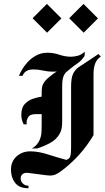

<svg xmlns="http://www.w3.org/2000/svg" viewBox="-20 -903 552 1006"><path d="M418.3 -731.7 342.5 -807.5 417.5 -882.5 493.3 -806.7ZM226.7 -731.7 150.8 -807.5 225.8 -882.5 301.7 -806.7ZM146.7 -125Q188.3 -147.5 196.7 -201.7Q197.5 -212.5 197.9 -223.3Q198.3 -234.2 198.3 -245V-305H167.5Q137.5 -305 128.3 -290Q119.2 -275 119.2 -261.7Q119.2 -256.7 120 -251.7H104.2Q91.7 -275 91.7 -300.8Q91.7 -338.3 109.2 -357.5Q126.7 -376.7 151.2 -385Q175.8 -393.3 198.3 -396.7V-418.3Q198.3 -436.7 201.2 -450Q204.2 -463.3 215 -477.1Q225.8 -490.8 250 -509.2Q262.5 -519.2 277.5 -528.3Q267.5 -527.5 257.5 -527.5Q230.8 -527.5 205.8 -533.3Q180.8 -539.2 155 -539.2Q110.8 -539.2 98.3 -505.8H79.2Q84.2 -518.3 95.4 -538.3Q106.7 -558.3 125.4 -578.3Q144.2 -598.3 170 -612.5Q195.8 -626.7 229.2 -626.7Q260.8 -626.7 291.2 -616.2Q321.7 -605.8 352.5 -605.8Q367.5 -605.8 387.1 -610.8Q406.7 -615.8 424.2 -632.5L423.3 -610Q406.7 -585 387.5 -572.1Q368.3 -559.2 350 -544.2Q339.2 -535 329.2 -527.1Q319.2 -519.2 312.5 -502.5Q305.8 -485.8 305.8 -449.2V-331.7V-267.5Q305.8 -247.5 303.3 -232.1Q300.8 -216.7 293.3 -203.3Q276.7 -172.5 242.9 -154.2Q209.2 -135.8 174.2 -125ZM129.2 83.3Q80.8 83.3 59.2 55Q37.5 26.7 37.5 -14.2Q37.5 -57.5 67.1 -83.8Q96.7 -110 138.3 -110Q180.8 -110 230 -94.2Q279.2 -78.3 328.3 -65Q336.7 -69.2 342.1 -73.8Q347.5 -78.3 350 -91.2Q352.5 -104.2 352.5 -133.3V-449.2Q352.5 -494.2 362.9 -516.2Q373.3 -538.3 394.2 -552.5Q415 -566.7 447.5 -587.5L495.8 -620L508.3 -606.7Q487.5 -593.3 478.8 -570.4Q470 -547.5 470 -515.8V-195Q402.5 -80.8 295 -2.5Q284.2 5 271.7 10.8Q259.2 16.7 241.7 16.7Q232.5 16.7 224.2 15.4Q215.8 14.2 207.5 13.3L130.8 3.3Q123.3 2.5 119.2 2.5Q105.8 2.5 97.1 10.4Q88.3 18.3 88.3 31.7Q88.3 48.3 100.4 59.2Q112.5 70 129.2 70Z"/></svg>

Font: Manufacturing Consent
Style: Regular
Weight: 400
Version: Version 3.000; ttfautohint (v1.8.4.7-5d5b)